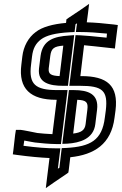

<svg xmlns="http://www.w3.org/2000/svg" viewBox="-20 -779 627 989"><path d="M570 -173 575 -210C591 -339 531 -387 399 -387H394L413 -546C442 -543 485 -539 545 -532L572 -529L575 -557L584 -628L587 -650L565 -653C513 -659 467 -663 427 -664L433 -709L439 -759L396 -729L333 -687L322 -679L321 -667L320 -661C252 -655 197 -640 164 -614C126 -586 101 -540 95 -488L90 -446C74 -321 138 -265 268 -265H272L250 -88C222 -89 189 -92 172 -94C168 -95 93 -110 87 -110H62L58 -85L49 -6L46 16L67 19C133 28 189 33 235 35L222 140L216 190L259 160L321 118L332 110L334 98L342 31C465 18 553 -36 570 -173ZM520 -173C506 -56 445 -24 322 -17L298 -16L295 8L286 85L278 90L288 10L291 -15H266C223 -15 168 -19 101 -28L105 -55C127 -51 157 -45 160 -45C184 -42 237 -37 269 -37H294L297 -62L325 -290L328 -315H303H274C162 -315 127 -345 140 -446L145 -488C150 -530 164 -555 191 -576C219 -597 266 -609 341 -613L364 -614L367 -638L369 -654L377 -659L374 -639L371 -614H396C434 -614 479 -611 531 -606L529 -585C463 -592 418 -596 395 -597L369 -598L366 -572L340 -362L337 -337H362H392C508 -337 537 -313 525 -210L520 -173ZM357 -91 378 -265C424 -263 435 -253 430 -214L421 -140C417 -107 397 -96 357 -91ZM327 -39C390 -43 462 -63 471 -140L480 -214C490 -295 434 -315 360 -315H335L332 -290L304 -64L301 -38L327 -39ZM306 -544 287 -387C243 -389 228 -397 231 -427L239 -491C244 -530 258 -540 306 -544ZM336 -596C260 -591 200 -574 189 -491L181 -427C172 -351 237 -337 305 -337H330L333 -362L359 -571L362 -598L336 -596Z"/></svg>

Font: Gamestation Text Outline
Style: Italic
Weight: 400
Designer: Jonas Hecksher
Foundry: Jonas Hecksher, Playtypeª, e-types AS
Version: Version 1.003